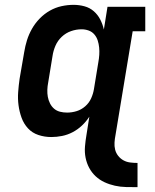

<svg xmlns="http://www.w3.org/2000/svg" viewBox="-20 -558 640 793"><path d="M548 215Q524 215 500.5 214.5Q477 214 454.5 209Q432 204 411.5 194.5Q391 185 375 170Q359 155 348.5 135.5Q338 116 333.5 93.5Q329 71 331 47Q333 23 337 0L349 -76Q336 -56 318.5 -39.5Q301 -23 280 -12Q259 -1 236.5 3.5Q214 8 192 8Q164 8 138.5 -0.5Q113 -9 95.5 -28Q78 -47 69 -72Q60 -97 56.5 -123.5Q53 -150 55 -177.5Q57 -205 61 -233L80 -343Q84 -368 91.5 -392Q99 -416 112 -439Q125 -462 144 -481.5Q163 -501 186 -514Q209 -527 234 -532.5Q259 -538 284 -538Q307 -538 329 -532Q351 -526 367.5 -511.5Q384 -497 394 -477.5Q404 -458 409 -436L424 -530H580V-429H528L457 0Q454 15 453 30.5Q452 46 455.5 60Q459 74 468 85.5Q477 97 489.5 104Q502 111 517 113Q532 115 548 115ZM257 -93Q277 -93 296.5 -99Q316 -105 332 -119Q348 -133 356.5 -152Q365 -171 368 -190L386 -300Q389 -316 390 -331.5Q391 -347 389.5 -362Q388 -377 383.5 -391Q379 -405 369.5 -416Q360 -427 346 -432Q332 -437 317 -437Q295 -437 273.5 -429.5Q252 -422 235 -406Q218 -390 209 -369Q200 -348 197 -327L179 -217Q176 -202 175.5 -187Q175 -172 177.5 -158Q180 -144 186.5 -131Q193 -118 203.5 -109Q214 -100 228 -96.5Q242 -93 257 -93Z"/></svg>

Font: Iosevka Curly Slab Extended
Style: Bold Italic
Weight: 700
Width: 7
Italic angle: -9°
Monospace: yes
Designer: Belleve Invis
Foundry: Belleve Invis
Version: Version 11.0.0; ttfautohint (v1.8.3)